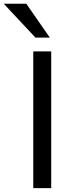

<svg xmlns="http://www.w3.org/2000/svg" viewBox="-86 -978 400 998"><path d="M172.9 -782.7 50.8 -958.5H-66.4L98.1 -782.7ZM180.2 0V-710.9H86.9V0Z"/></svg>

Font: Ride
Style: Regular
Weight: 400
Version: Version 3.000